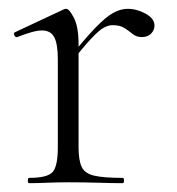

<svg xmlns="http://www.w3.org/2000/svg" viewBox="-20 -415 400 435"><path d="M139 -271 135 -281Q172 -327 195.5 -351.5Q219 -376 236 -385.5Q253 -395 269 -395Q290 -395 310 -384Q330 -373 330 -357Q330 -347 322.5 -339Q315 -331 301 -331Q289 -331 280.5 -338Q272 -345 262 -351.5Q252 -358 235 -358Q226 -358 215.5 -352.5Q205 -347 187.5 -328.5Q170 -310 139 -271ZM46 0Q43 0 43 -6Q43 -12 46 -12Q87 -12 99 -25Q111 -38 111 -81V-281Q111 -315 103 -330.5Q95 -346 75 -346Q65 -346 51 -342Q37 -338 19 -331Q15 -330 12.5 -335Q10 -340 14 -342L125 -394Q127 -395 130 -395Q137 -395 147.5 -374.5Q158 -354 158 -315V-81Q158 -52 165 -37Q172 -22 193.5 -17Q215 -12 258 -12Q261 -12 261 -6Q261 0 258 0Q234 0 202 -1Q170 -2 135 -2Q110 -2 86.5 -1Q63 0 46 0Z"/></svg>

Font: Cormorant Infant Light Light
Style: Regular
Weight: 300
Version: Version 4.001